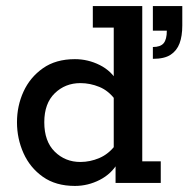

<svg xmlns="http://www.w3.org/2000/svg" viewBox="-20 -603 621 633"><path d="M227 10Q164 10 121.5 -20Q79 -50 57.5 -98Q36 -146 36 -200Q36 -254 57.5 -301Q79 -348 121.5 -378Q164 -408 227 -408Q270 -408 309 -388.5Q348 -369 369 -331L355 -332V-512H286V-583H449V-71H510V0H361V-72L369 -67Q348 -30 309 -10Q270 10 227 10ZM245 -69Q277 -69 307.5 -82Q338 -95 360 -124L355 -85V-310L360 -274Q338 -304 307.5 -316.5Q277 -329 245 -329Q195 -329 160.5 -295.5Q126 -262 126 -200Q126 -137 160.5 -103Q195 -69 245 -69ZM484 -409V-448Q509 -448 519.5 -460.5Q530 -473 530 -502H484V-583H581V-519Q581 -484 572 -460Q563 -436 542.5 -422.5Q522 -409 484 -409Z"/></svg>

Font: Rokkitt Medium
Style: Regular
Weight: 500
Version: Version 3.103